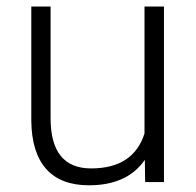

<svg xmlns="http://www.w3.org/2000/svg" viewBox="-20 -548 589 578"><path d="M416 -66.9Q363.3 9.8 247.6 9.8Q163.1 9.8 119.1 -39.3Q75.2 -88.4 74.2 -184.6V-528.3H132.3V-191.9Q132.3 -41 254.4 -41Q381.3 -41 415 -146V-528.3H473.6V0H417Z"/></svg>

Font: Shabnam Thin FD
Style: Thin-FD
Weight: 100
Foundry: DejaVu fonts team - Redesigned by Saber Rastikerdar - Based on Vazir font
Version: Version 5.0.0